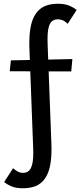

<svg xmlns="http://www.w3.org/2000/svg" viewBox="-20 -731 430 1024"><path d="M101 273Q68 273 45.5 264.5Q23 256 2 240L50 166Q64 179 76.5 185Q89 191 102 191Q121 191 133.5 180.5Q146 170 152.5 142Q159 114 157 61L137 -470Q135 -521 139.5 -561Q144 -601 155.5 -629Q167 -657 185.5 -675.5Q204 -694 230 -702.5Q256 -711 290 -711Q322 -711 345 -702.5Q368 -694 389 -678L341 -604Q327 -618 314 -623Q301 -628 288 -628Q270 -628 257 -617.5Q244 -607 238 -578.5Q232 -550 234 -496L254 34Q256 85 251.5 124.5Q247 164 235.5 192Q224 220 205 238.5Q186 257 160 265Q134 273 101 273ZM360 -350 32 -351 38 -409 366 -416Z"/></svg>

Font: Ysabeau SC SemiBold
Style: Regular
Weight: 600
Designer: Christian Thalmann (Catharsis Fonts)
Version: Version 2.001;gftools[0.9.30]; featfreeze: smcp